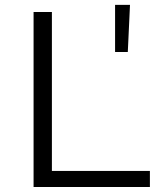

<svg xmlns="http://www.w3.org/2000/svg" viewBox="-20 -748 629 768"><path d="M114.3 0V-700H187.6V-64.3H579.6V0ZM440.3 -540V-728.5H500L491.2 -540Z"/></svg>

Font: Montserrat Alternates Thin
Style: Regular
Weight: 100
Designer: Julieta Ulanovsky
Foundry: Julieta Ulanovsky
Version: Version 9.000